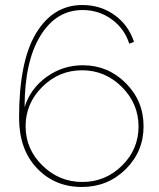

<svg xmlns="http://www.w3.org/2000/svg" viewBox="-20 -735 635 765"><path d="M310 -475Q230 -475 165.5 -428.5Q101 -382 78 -308Q78 -490 141 -592.5Q204 -695 309 -695Q374 -695 425 -658Q476 -621 495 -561L514 -568Q492 -635 436.5 -675Q381 -715 308 -715Q192 -715 124 -603Q56 -491 56 -266Q56 -140 127 -65Q198 10 306 10Q409 10 480.5 -60.5Q552 -131 552 -232Q552 -333 481 -404Q410 -475 310 -475ZM149 -75.5Q82 -141 82 -232Q82 -323 148.5 -389Q215 -455 307 -455Q399 -455 465.5 -388.5Q532 -322 532 -231Q532 -140 466 -75Q400 -10 308 -10Q216 -10 149 -75.5Z"/></svg>

Font: Raleway-v4020 Thin
Style: Regular
Weight: 250
Designer: Matt McInerney, Pablo Impallari, Rodrigo Fuenzalida
Foundry: Matt McInerney, Pablo Impallari, Rodrigo Fuenzalida
Version: Version 4.020;PS 004.020;hotconv 1.0.88;makeotf.lib2.5.64775